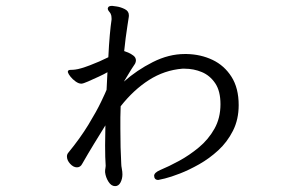

<svg xmlns="http://www.w3.org/2000/svg" viewBox="-20 -591 1040 654"><path d="M338 -8Q338 -13 339 -17.5Q340 -22 340 -26Q339 -39 338.5 -56.5Q338 -74 338 -96Q338 -112 338.5 -129Q339 -146 339 -164Q321 -135 300.5 -101.5Q280 -68 260 -33Q254 -21 242 -21Q230 -21 219 -33Q208 -45 208 -58Q208 -65 212 -70Q253 -120 281 -166Q309 -212 324.5 -244.5Q340 -277 343 -285L346 -345Q336 -339 316.5 -330Q297 -321 280 -313.5Q263 -306 257 -306Q248 -306 237.5 -313.5Q227 -321 220 -330Q213 -339 212 -343Q212 -344 211.5 -344.5Q211 -345 211 -346Q211 -353 220 -353Q229 -353 236 -354Q253 -356 286 -368.5Q319 -381 349 -396Q351 -438 354 -471.5Q357 -505 360 -524V-529Q360 -538 357 -544Q355 -548 351 -552.5Q347 -557 347 -562Q347 -563 347.5 -563.5Q348 -564 348 -565Q350 -571 362 -571Q363 -571 377 -569Q391 -567 405 -560Q419 -553 419 -539Q419 -533 418 -529Q417 -522 414 -503Q411 -484 408 -461Q405 -438 403 -417Q407 -416 416.5 -412Q426 -408 434.5 -401.5Q443 -395 443 -385Q443 -380 440 -374Q437 -370 427.5 -355Q418 -340 402 -313Q446 -352 500.5 -379.5Q555 -407 609 -407H616Q664 -406 704 -387Q744 -368 768.5 -329.5Q793 -291 793 -233Q793 -184 773.5 -145.5Q754 -107 723.5 -79Q693 -51 658.5 -31.5Q624 -12 593 0Q562 12 541.5 17Q521 22 519 22Q509 22 506 14Q506 12 505.5 10.5Q505 9 505 8Q505 -3 526 -12Q555 -24 590 -43Q625 -62 657.5 -89Q690 -116 710.5 -152.5Q731 -189 731 -236Q731 -281 713 -307.5Q695 -334 667.5 -345.5Q640 -357 609 -357H601Q540 -352 487.5 -318.5Q435 -285 391 -229Q390 -210 390 -191Q390 -172 390 -153Q390 -86 393 -33Q393 -26 395 -16Q397 -6 397 3Q397 18 390.5 30.5Q384 43 372 43Q359 43 349.5 28Q340 13 338 -4Z"/></svg>

Font: QiushuiShotai
Style: Regular
Weight: 600
Designer: Fontworks Inc.
Foundry: Fontworks Inc.
Version: Version 1.250